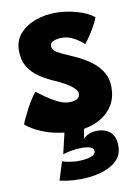

<svg xmlns="http://www.w3.org/2000/svg" viewBox="-93 -622 679 962"><g transform="rotate(-10 247.0 -140.5)"><path d="M235 280.5Q195.5 280.5 167.8 276Q140 271.5 132.5 269.5L161.5 176Q173 181 197.8 185Q222.5 189 236 189Q281.5 189 306.2 180.2Q331 171.5 331 154.5Q331 139.5 314 133.2Q297 127 271 127Q243 127 215 132.2Q187 137.5 173.5 142.5L198.5 36.5Q148 31 108.5 17Q69 3 43 -12.5Q17 -28 6.5 -39Q9.5 -49 19 -69.5Q28.5 -90 41.5 -114.2Q54.5 -138.5 67.8 -159.2Q81 -180 91 -190.5Q128 -160.5 171.2 -134.8Q214.5 -109 249 -109Q272.5 -109 288 -117Q303.5 -125 303.5 -144Q303.5 -158 286.8 -173.2Q270 -188.5 244.8 -202.8Q219.5 -217 193.5 -228Q154.5 -245 120.8 -267.5Q87 -290 66 -323.8Q45 -357.5 45 -407Q45 -457.5 75.2 -492.2Q105.5 -527 154.2 -544.8Q203 -562.5 257.5 -562.5Q307.5 -562.5 361.8 -548.2Q416 -534 452 -506Q449 -496 438 -474.5Q427 -453 411.2 -428Q395.5 -403 378 -382Q359 -400.5 329 -417Q299 -433.5 267.5 -433.5Q246.5 -433.5 227 -426.8Q207.5 -420 207.5 -401Q207.5 -382 230.8 -368.2Q254 -354.5 298.5 -336Q324.5 -325 354.2 -309Q384 -293 410.2 -270.5Q436.5 -248 453.2 -217.8Q470 -187.5 470 -148.5Q470 -94.5 447 -56.5Q424 -18.5 385.2 4.2Q346.5 27 298.5 35L289 85Q297.5 73.5 317.2 64.8Q337 56 362.5 56Q402 56 427.5 78.5Q453 101 453 150Q453 195 422.5 224Q392 253 342.2 266.8Q292.5 280.5 235 280.5Z"/></g></svg>

Font: Grandstander ExtraBold
Style: Regular
Weight: 800
Designer: Tyler Finck
Foundry: Etcetera Type Co
Version: Version 1.200; ttfautohint (v1.8.3)